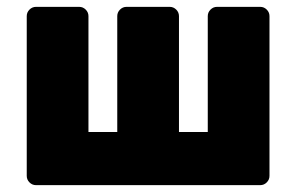

<svg xmlns="http://www.w3.org/2000/svg" viewBox="-20 -540 864 560"><path d="M238 -493V-155H322V-493Q322 -504 330 -512Q338 -520 349 -520H475Q486 -520 494 -512Q502 -504 502 -493V-155H586V-493Q586 -504 594 -512Q602 -520 613 -520H739Q750 -520 758 -512Q766 -504 766 -493V-27Q766 -16 758 -8Q750 0 739 0H85Q74 0 66 -8Q58 -16 58 -27V-493Q58 -504 66 -512Q74 -520 85 -520H211Q222 -520 230 -512Q238 -504 238 -493Z"/></svg>

Font: Hezaedrus
Style: Bold
Weight: 700
Designer: Hubert & Fischer
Foundry: Hubert & Fischer
Version: Version 1.10;September 3, 2019;FontCreator 11.5.0.2425 64-bi